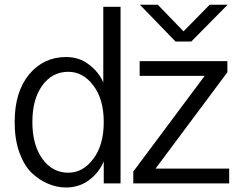

<svg xmlns="http://www.w3.org/2000/svg" viewBox="-20 -788 1036 825"><path d="M552.7 0Q552.7 -12.7 552.7 -50.8Q629.9 -153.3 859.4 -461.9Q789.1 -461.9 580.1 -461.9Q580.1 -477.5 580.1 -525.4Q673.8 -525.4 957 -525.4Q957 -513.7 957 -477.5Q879.9 -374 648.4 -63.5Q727.5 -63.5 964.8 -63.5Q964.8 -47.9 964.8 0Q862.3 0 552.7 0ZM581.1 -767.6Q600.6 -767.6 658.2 -767.6Q685.5 -739.3 768.6 -653.3Q796.9 -681.6 880.9 -767.6Q900.4 -767.6 958 -767.6Q918.9 -727.5 801.8 -609.4Q785.2 -609.4 734.4 -609.4Q696.3 -648.4 581.1 -767.6ZM43 -263.7Q43 -393.6 105.5 -468.8Q168 -543 263.7 -543Q321.3 -543 363.3 -509.8Q406.2 -476.6 423.8 -433.6Q423.8 -542 423.8 -758.8Q442.4 -758.8 498 -758.8Q498 -569.3 498 0Q480.5 0 425.8 0Q425.8 -23.4 425.8 -94.7Q405.3 -45.9 363.3 -14.6Q320.3 17.6 263.7 17.6Q223.6 17.6 185.5 1Q148.4 -14.6 115.2 -45.9Q83 -78.1 62.5 -134.8Q43 -190.4 43 -263.7ZM119.1 -263.7Q119.1 -165 162.1 -105.5Q205.1 -45.9 273.4 -45.9Q336.9 -45.9 380.9 -105.5Q425.8 -164.1 425.8 -263.7Q425.8 -362.3 380.9 -420.9Q336.9 -479.5 273.4 -479.5Q204.1 -479.5 161.1 -419.9Q119.1 -361.3 119.1 -263.7Z"/></svg>

Font: Gothic A1
Style: Regular
Weight: 400
Designer: HanYang I&C Co.,Ltd.
Version: Version 2.50